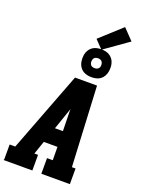

<svg xmlns="http://www.w3.org/2000/svg" viewBox="-213 -1293 1026 1385"><g transform="rotate(20 300.0 -600.5)"><path d="M0 0 3 -7V-120H46L281 -735H450L481 -120H509V0H290V-120H334L333 -222H228L193 -120H221V0ZM331 -342 328 -490Q328 -495 328 -500Q328 -505 328 -510Q326 -505 324.5 -500Q323 -495 321 -490L270 -342ZM390 -778Q364 -778 341 -787Q318 -796 303.5 -815.5Q289 -835 285 -860Q281 -885 285 -911Q288 -929 297.5 -945.5Q307 -962 322 -973Q337 -984 355 -988Q373 -992 390 -992Q407 -992 423.5 -988.5Q440 -985 454 -976Q468 -967 477.5 -954.5Q487 -942 492 -926Q497 -910 497.5 -893Q498 -876 495 -859Q492 -841 483 -824.5Q474 -808 459 -797Q444 -786 426 -782Q408 -778 390 -778ZM390 -847Q397 -847 403 -848.5Q409 -850 414.5 -854Q420 -858 423.5 -863.5Q427 -869 428 -876Q429 -885 427.5 -894Q426 -903 421 -910Q416 -917 407.5 -920Q399 -923 390 -923Q384 -923 377.5 -921.5Q371 -920 365.5 -916Q360 -912 357 -906.5Q354 -901 353 -894Q351 -885 352.5 -876Q354 -867 359 -860Q364 -853 372.5 -850Q381 -847 390 -847ZM391 -989 331 -1051 496 -1201 575 -1119Z"/></g></svg>

Font: Iosevka Slab HvExObl
Style: Regular
Weight: 900
Width: 7
Italic angle: -9°
Monospace: yes
Designer: Belleve Invis
Foundry: Belleve Invis
Version: Version 11.1.1; ttfautohint (v1.8.3)